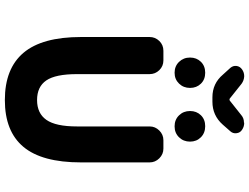

<svg xmlns="http://www.w3.org/2000/svg" viewBox="-139 -1015 1041 803"><g transform="rotate(90 381.5 -613.5)"><path d="M398.4 -113.3Q266.6 -113.3 200.7 -191.4Q134.8 -269.5 134.8 -431.6V-718.8Q134.8 -742.2 151.4 -759.3Q168 -776.4 192.4 -776.4H232.4Q256.8 -776.4 273.4 -759.3Q290 -742.2 290 -718.8V-415Q290 -325.2 316.4 -286.6Q342.8 -248 398.4 -248Q454.1 -248 481.4 -287.1Q508.8 -326.2 508.8 -415V-718.8Q508.8 -742.2 525.9 -759.3Q543 -776.4 566.4 -776.4H601.6Q625 -776.4 642.1 -759.3Q659.2 -742.2 659.2 -718.8V-431.6Q659.2 -268.6 594.2 -190.9Q529.3 -113.3 398.4 -113.3ZM386.7 -981.4Q329.1 -981.4 292 -1025.4L263.7 -1056.6Q253.9 -1068.4 255.9 -1082.5Q257.8 -1096.7 270.5 -1105.5Q283.2 -1114.3 297.9 -1114.3Q298.8 -1114.3 299.8 -1114.3Q316.4 -1113.3 330.1 -1103.5L392.6 -1053.7Q394.5 -1052.7 396.5 -1052.7Q398.4 -1052.7 400.4 -1053.7L461.9 -1102.5Q474.6 -1113.3 492.2 -1113.3Q493.2 -1114.3 494.1 -1114.3Q509.8 -1114.3 522.5 -1105.5Q535.2 -1097.7 537.1 -1082.5Q539.1 -1067.4 529.3 -1056.6L501 -1024.4Q462.9 -981.4 405.3 -981.4ZM220.7 -887.7Q220.7 -915 238.3 -933.1Q255.9 -951.2 284.2 -951.2Q312.5 -951.2 330.1 -933.1Q347.7 -915 347.7 -887.7Q347.7 -860.4 329.6 -841.8Q311.5 -823.2 284.2 -823.2Q256.8 -823.2 238.8 -841.8Q220.7 -860.4 220.7 -887.7ZM444.3 -887.7Q444.3 -915 461.9 -933.1Q479.5 -951.2 507.8 -951.2Q536.1 -951.2 554.2 -933.1Q572.3 -915 572.3 -887.7Q572.3 -860.4 554.2 -841.8Q536.1 -823.2 508.3 -823.2Q480.5 -823.2 462.4 -841.8Q444.3 -860.4 444.3 -887.7Z"/></g></svg>

Font: Gen Jyuu Gothic Heavy
Style: Bold
Weight: 900
Designer: [Source Han Sans]
Ryoko NISHIZUKA  (kana & ideographs); Paul D. Hunt (Latin, Greek & Cyrillic); Wenlong ZHANG  (bopomofo
Version: Version 1.002.20150607